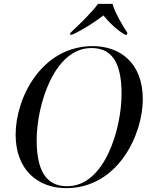

<svg xmlns="http://www.w3.org/2000/svg" viewBox="-20 -964 782 995"><path d="M345 -794 343 -784H353C407 -808 469 -848 516 -884C545 -848 586 -808 628 -784H638L640 -794C614 -833 576 -898 563 -944H488C455 -898 387 -833 345 -794ZM323 11C591 11 720 -266 720 -450C720 -641 599 -725 461 -725C196 -725 61 -458 61 -266C61 -85 175 11 323 11ZM329 1C240 1 170 -50 170 -238C170 -416 259 -715 453 -715C544 -715 610 -663 610 -477C610 -298 523 1 329 1Z"/></svg>

Font: Noto Serif Display
Style: Italic
Weight: 400
Italic angle: -12°
Designer: Monotype Design Team
Foundry: Monotype Imaging Inc.
Version: Version 2.009